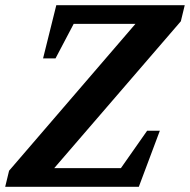

<svg xmlns="http://www.w3.org/2000/svg" viewBox="-57 -720 732 740"><path d="M-37 0 -22 -62 465 -628H227L157 -495H109L160 -700H655L640 -638L152 -72H409L510 -216H559L478 0Z"/></svg>

Font: Volkhov
Style: Bold Italic
Weight: 700
Designer: Cyreal (www.cyreal.org)
Foundry: Cyreal (www.cyreal.org)
Version: Version 1.001